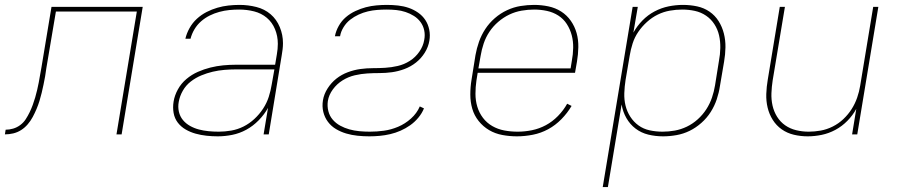

<svg xmlns="http://www.w3.org/2000/svg" viewBox="-51 -548 3671 783"><path d="M-31 0 -28 -19Q-13 -19 2.5 -23.5Q18 -28 31.5 -38Q45 -48 54 -62Q63 -76 70 -90.5Q77 -105 82.5 -120Q88 -135 92.5 -150.5Q97 -166 100.5 -181Q104 -196 107 -211.5Q110 -227 112.5 -242.5Q115 -258 118 -273L159 -520H531L445 0H424L507 -501H177L138 -270Q136 -253 133 -236.5Q130 -220 126.5 -203Q123 -186 119 -169.5Q115 -153 110 -136.5Q105 -120 98 -103.5Q91 -87 82.5 -71Q74 -55 62 -41Q50 -27 35 -17.5Q20 -8 3 -4Q-14 0 -31 0Z M837 8Q814 8 791 5.5Q768 3 746.5 -3Q725 -9 706 -20Q687 -31 674 -48Q661 -65 657 -87.5Q653 -110 657 -134Q661 -159 674.5 -183.5Q688 -208 709.5 -226Q731 -244 756 -255Q781 -266 807 -272.5Q833 -279 859 -281.5Q885 -284 911 -284H1071L1078 -326Q1080 -337 1081 -348Q1082 -359 1082 -369V-370Q1082 -401 1070.5 -429Q1059 -457 1037 -475.5Q1015 -494 985.5 -501.5Q956 -509 924 -509Q904 -509 884 -507Q864 -505 843.5 -499.5Q823 -494 804 -484.5Q785 -475 769 -461Q753 -447 742 -428.5Q731 -410 726 -390H705Q710 -412 722 -433.5Q734 -455 752 -471.5Q770 -488 791.5 -499Q813 -510 835.5 -516.5Q858 -523 880.5 -525.5Q903 -528 926 -528Q961 -528 994.5 -519.5Q1028 -511 1052.5 -490Q1077 -469 1090 -437.5Q1103 -406 1103 -372Q1103 -359 1101.5 -347Q1100 -335 1098 -323L1045 0H1024L1042 -108Q1027 -81 1004 -57.5Q981 -34 953.5 -19Q926 -4 896 2Q866 8 837 8ZM841 -11Q866 -11 892 -15.5Q918 -20 942 -32Q966 -44 986.5 -63Q1007 -82 1022 -105Q1037 -128 1045 -153Q1053 -178 1057 -203L1068 -265H911Q888 -265 864 -263Q840 -261 816.5 -255.5Q793 -250 770 -240.5Q747 -231 727 -215.5Q707 -200 694.5 -178Q682 -156 678 -133Q674 -112 678.5 -92.5Q683 -73 695 -58.5Q707 -44 724 -34.5Q741 -25 760 -20Q779 -15 799.5 -13Q820 -11 841 -11Z M1455 8Q1431 8 1407 5.5Q1383 3 1361 -3.5Q1339 -10 1319.5 -21.5Q1300 -33 1286.5 -51Q1273 -69 1267.5 -91.5Q1262 -114 1266 -139Q1270 -164 1285 -187.5Q1300 -211 1321 -227.5Q1342 -244 1367.5 -253.5Q1393 -263 1418.5 -266.5Q1444 -270 1469 -270Q1494 -270 1519.5 -271.5Q1545 -273 1571 -279Q1597 -285 1620 -299.5Q1643 -314 1659 -337Q1675 -360 1679 -385Q1683 -405 1679 -424Q1675 -443 1664 -458Q1653 -473 1637 -483Q1621 -493 1603 -499Q1585 -505 1565.5 -507Q1546 -509 1526 -509Q1507 -509 1487.5 -507.5Q1468 -506 1449 -501.5Q1430 -497 1411.5 -488.5Q1393 -480 1377 -467.5Q1361 -455 1350 -437Q1339 -419 1336 -401V-400H1315V-401Q1319 -422 1330.5 -442.5Q1342 -463 1359.5 -478Q1377 -493 1398.5 -503Q1420 -513 1441 -518.5Q1462 -524 1484 -526Q1506 -528 1527 -528Q1550 -528 1572.5 -525.5Q1595 -523 1615.5 -516Q1636 -509 1654 -496.5Q1672 -484 1683.5 -466.5Q1695 -449 1699.5 -427Q1704 -405 1700 -382Q1696 -357 1681.5 -333.5Q1667 -310 1645.5 -293Q1624 -276 1598.5 -266.5Q1573 -257 1547.5 -253.5Q1522 -250 1497 -250Q1472 -250 1447 -248.5Q1422 -247 1396 -241Q1370 -235 1346.5 -220.5Q1323 -206 1306.5 -183.5Q1290 -161 1286 -136Q1283 -115 1288 -95Q1293 -75 1306 -60Q1319 -45 1336.5 -35.5Q1354 -26 1373.5 -20.5Q1393 -15 1414.5 -13Q1436 -11 1457 -11Q1486 -11 1515 -15Q1544 -19 1572.5 -31Q1601 -43 1625 -64.5Q1649 -86 1661 -114L1678 -106Q1670 -86 1655 -68Q1640 -50 1621.5 -37Q1603 -24 1582.5 -15Q1562 -6 1540.5 -1Q1519 4 1497.5 6Q1476 8 1455 8Z M2057 8Q2027 8 1997.5 2.5Q1968 -3 1943.5 -17.5Q1919 -32 1901 -54.5Q1883 -77 1875 -104.5Q1867 -132 1867 -162.5Q1867 -193 1872 -223L1888 -323Q1893 -351 1902.5 -378Q1912 -405 1928 -429.5Q1944 -454 1967 -474Q1990 -494 2017 -506.5Q2044 -519 2072 -523.5Q2100 -528 2127 -528Q2157 -528 2185.5 -522Q2214 -516 2237.5 -501Q2261 -486 2277 -463Q2293 -440 2300.5 -413Q2308 -386 2307.5 -356Q2307 -326 2302 -297L2294 -251H1897L1892 -220Q1888 -193 1888 -165.5Q1888 -138 1895.5 -113Q1903 -88 1918.5 -67.5Q1934 -47 1956.5 -34Q1979 -21 2005.5 -16Q2032 -11 2060 -11Q2089 -11 2118.5 -17Q2148 -23 2175 -37.5Q2202 -52 2224.5 -75Q2247 -98 2262 -125L2280 -116Q2263 -87 2238.5 -62Q2214 -37 2184.5 -21Q2155 -5 2122 1.5Q2089 8 2057 8ZM2276 -269 2281 -300Q2286 -326 2286.5 -353Q2287 -380 2280.5 -404.5Q2274 -429 2260.5 -450Q2247 -471 2226 -484.5Q2205 -498 2179.5 -503.5Q2154 -509 2127 -509Q2102 -509 2076 -504.5Q2050 -500 2026 -488.5Q2002 -477 1981 -459Q1960 -441 1945 -418.5Q1930 -396 1921.5 -370.5Q1913 -345 1909 -320L1900 -269Z M2407 215 2529 -520H2550L2532 -415Q2547 -442 2569 -464.5Q2591 -487 2618.5 -501.5Q2646 -516 2675.5 -522Q2705 -528 2734 -528Q2764 -528 2792 -522Q2820 -516 2842.5 -500.5Q2865 -485 2879.5 -462Q2894 -439 2901 -411.5Q2908 -384 2907.5 -355Q2907 -326 2902 -297L2885 -197Q2881 -170 2872 -143Q2863 -116 2847.5 -91.5Q2832 -67 2809.5 -47Q2787 -27 2761.5 -14.5Q2736 -2 2708 3Q2680 8 2653 8Q2622 8 2593 1Q2564 -6 2541 -23.5Q2518 -41 2503.5 -66.5Q2489 -92 2484 -122L2428 215ZM2651 -11Q2676 -11 2701 -15.5Q2726 -20 2750 -31.5Q2774 -43 2794.5 -61.5Q2815 -80 2829.5 -102.5Q2844 -125 2852.5 -150Q2861 -175 2865 -200L2881 -300Q2886 -326 2886.5 -352.5Q2887 -379 2881.5 -403.5Q2876 -428 2862.5 -449Q2849 -470 2828.5 -484Q2808 -498 2783 -503.5Q2758 -509 2731 -509Q2706 -509 2680.5 -504.5Q2655 -500 2631.5 -488.5Q2608 -477 2587.5 -458.5Q2567 -440 2552 -418Q2537 -396 2529 -371Q2521 -346 2517 -321L2500 -221Q2496 -195 2495 -168.5Q2494 -142 2500 -117.5Q2506 -93 2519.5 -72Q2533 -51 2553 -36.5Q2573 -22 2598.5 -16.5Q2624 -11 2651 -11Z M3243 8Q3214 8 3186.5 1.5Q3159 -5 3137 -20.5Q3115 -36 3100.5 -59Q3086 -82 3079.5 -109Q3073 -136 3074 -165Q3075 -194 3080 -223L3129 -520H3150L3100 -220Q3096 -194 3095 -168Q3094 -142 3099.5 -117.5Q3105 -93 3118 -72Q3131 -51 3151 -37Q3171 -23 3196 -17Q3221 -11 3247 -11Q3271 -11 3296 -15.5Q3321 -20 3345 -32Q3369 -44 3388.5 -62.5Q3408 -81 3422 -103Q3436 -125 3444.5 -149.5Q3453 -174 3457 -199L3510 -520H3531L3445 0H3424L3441 -104Q3427 -78 3405 -55.5Q3383 -33 3356 -18.5Q3329 -4 3300 2Q3271 8 3243 8Z"/></svg>

Font: Iosevka Aile Thin
Style: Italic
Weight: 100
Italic angle: -9°
Designer: Belleve Invis
Foundry: Belleve Invis
Version: Version 31.1.0; ttfautohint (v1.8.4)